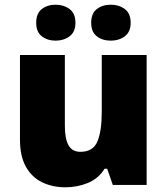

<svg xmlns="http://www.w3.org/2000/svg" viewBox="-20 -787 710 817"><path d="M604 -553V0H460L436 -69H425Q399 -27 354 -8.5Q309 10 258 10Q204 10 160 -11Q116 -32 90.5 -77Q65 -122 65 -193V-553H256V-251Q256 -197 271.5 -169Q287 -141 322 -141Q376 -141 394.5 -185Q413 -229 413 -311V-553ZM134 -690Q134 -730 158 -748.5Q182 -767 217 -767Q251 -767 276 -748.5Q301 -730 301 -690Q301 -651 276 -632.5Q251 -614 217 -614Q182 -614 158 -632.5Q134 -651 134 -690ZM368 -690Q368 -730 392 -748.5Q416 -767 452 -767Q486 -767 511 -748.5Q536 -730 536 -690Q536 -651 511 -632.5Q486 -614 452 -614Q416 -614 392 -632.5Q368 -651 368 -690Z"/></svg>

Font: Noto Sans Georgian Black
Style: Regular
Weight: 900
Designer: Monotype Design Team, Akaki Razmadze
Foundry: Google LLC
Version: Version 2.005; ttfautohint (v1.8.4.7-5d5b)